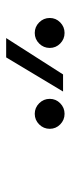

<svg xmlns="http://www.w3.org/2000/svg" viewBox="178 -1013 230 626"><g transform="rotate(-90 293.0 -700.0)"><path d="M307.6 -609.4 418.9 -794.9H481.9L363.3 -609.4ZM234.9 -604.5Q214.8 -604.5 200.4 -618.7Q186 -632.8 186 -652.8Q186 -672.9 200.4 -687.3Q214.8 -701.7 234.9 -701.7Q254.9 -701.7 269.3 -687.3Q283.7 -672.9 283.7 -652.8Q283.7 -632.8 269.3 -618.7Q254.9 -604.5 234.9 -604.5ZM498.5 -604.5Q478.5 -604.5 464.1 -618.7Q449.7 -632.8 449.7 -652.8Q449.7 -672.9 464.1 -687.3Q478.5 -701.7 498.5 -701.7Q518.6 -701.7 533 -687.3Q547.4 -672.9 547.4 -652.8Q547.4 -632.8 533 -618.7Q518.6 -604.5 498.5 -604.5Z"/></g></svg>

Font: Cascadia Mono ExtraLight
Style: Italic
Weight: 200
Italic angle: -10°
Monospace: yes
Designer: Aaron Bell
Foundry: Saja Typeworks
Version: Version 2404.023; ttfautohint (v1.8.4)